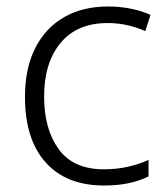

<svg xmlns="http://www.w3.org/2000/svg" viewBox="-20 -562 516 592"><path d="M301 10Q184 10 120.5 -61.5Q57 -133 57 -263Q57 -352 89 -414.5Q121 -477 178.5 -509.5Q236 -542 312 -542Q351 -542 384.5 -535Q418 -528 444 -516L428 -466Q372 -491 312 -491Q218 -491 167 -430Q116 -369 116 -264Q116 -164 161 -102Q206 -40 300 -40Q340 -40 375 -48Q410 -56 438 -69V-18Q412 -5 378 2.5Q344 10 301 10Z"/></svg>

Font: BC Sans Light
Style: Regular
Weight: 300
Designer: Monotype Design Team
Foundry: Monotype Imaging Inc.
Version: Version 2.000;GOOG;noto-source:20170915:90ef993387c0